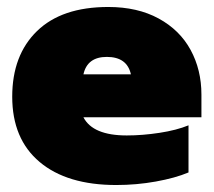

<svg xmlns="http://www.w3.org/2000/svg" viewBox="-20 -515 612 550"><path d="M15 -238Q15 -357 86 -426Q157 -495 290 -495Q374 -495 434.5 -462Q495 -429 526 -372Q557 -315 557 -244V-179H219Q246 -127 343 -127Q388 -127 437 -134.5Q486 -142 520 -156V-21Q482 -5 426.5 5Q371 15 313 15Q172 15 93.5 -51Q15 -117 15 -238ZM355 -302Q344 -352 286 -352Q230 -352 219 -302Z"/></svg>

Font: Readiness Black
Style: Regular
Weight: 900
Designer: Katatrad Team
Foundry: CadsonDemak
Version: Version 1.00;April 23, 2019;FontCreator 11.5.0.2425 64-bit; 